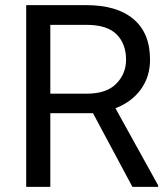

<svg xmlns="http://www.w3.org/2000/svg" viewBox="-20 -731 656 751"><path d="M498 0 343.8 -288.1H176.8V0H82.5V-710.9H317.9Q437.5 -710.9 502.2 -656.2Q566.9 -601.6 566.9 -497.6Q566.9 -431.2 531 -381.6Q495.1 -332 431.6 -307.6L598.6 -5.9V0ZM176.8 -633.8V-364.7H320.8Q396.5 -364.7 434.8 -403.6Q473.1 -442.4 473.1 -497.6Q473.1 -559.1 436.3 -596.4Q399.4 -633.8 317.9 -633.8Z"/></svg>

Font: Roboto21382017
Style: Regular
Weight: 400
Designer: Christian Robertson
Foundry: Google
Version: Version 2.138; 2017